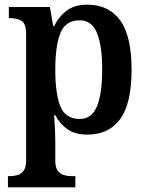

<svg xmlns="http://www.w3.org/2000/svg" viewBox="-20 -566 630 823"><path d="M14 237V189H23Q39 189 55 184.5Q71 180 81.5 165.5Q92 151 92 121V-419Q92 -464 73 -476Q54 -488 26 -488H18V-536H194L208 -454H212Q232 -495 266 -520.5Q300 -546 354 -546Q446 -546 495 -479Q544 -412 544 -267Q544 -123 495.5 -56Q447 11 355 11Q303 11 270 -11.5Q237 -34 217 -72H212Q214 -48 215.5 -14.5Q217 19 217 45V123Q217 152 227.5 166Q238 180 254 184.5Q270 189 286 189H303V237ZM322 -56Q373 -56 395.5 -110Q418 -164 418 -268Q418 -371 395.5 -425Q373 -479 322 -479Q261 -479 239 -424.5Q217 -370 217 -268Q217 -163 239 -109.5Q261 -56 322 -56Z"/></svg>

Font: Noto Serif Tamil SemiCondensed SemiBold
Style: Regular
Weight: 600
Width: 4
Designer: Indian Type Foundry, Tom Grace, and the Monotype Design Team
Foundry: Monotype Imaging Inc.
Version: Version 2.004; ttfautohint (v1.8.4.7-5d5b)